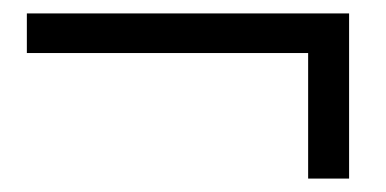

<svg xmlns="http://www.w3.org/2000/svg" viewBox="-20 -432 575 286"><path d="M500 -166H439V-353H20V-412H500Z"/></svg>

Font: Hind Guntur Light
Style: Regular
Weight: 300
Designer: Manushi Parikh, Hitesh Malaviya
Foundry: Indian Type Foundry
Version: Version 1.002;PS 1.0;hotconv 1.0.86;makeotf.lib2.5.63406; tt